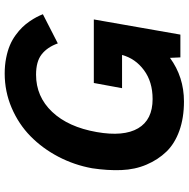

<svg xmlns="http://www.w3.org/2000/svg" viewBox="-13 -768 796 810"><g transform="rotate(-90 385.0 -363.0)"><path d="M418 -246.1 439.9 -365.2H708L644 0H547.9L545.9 -43.9Q465.3 15.1 361.8 15.1Q292.5 15.1 238.3 -4.4Q184.1 -23.9 150.1 -59.1Q116.2 -94.2 95.5 -142.8Q74.7 -191.4 72.5 -249.3Q70.3 -307.1 80.1 -372.1Q93.8 -447.8 128.9 -514.9Q164.1 -582 215.3 -632.3Q266.6 -682.6 335.2 -711.9Q403.8 -741.2 480 -741.2Q514.6 -741.2 545.4 -735.1Q576.2 -729 599.1 -719.2Q622.1 -709.5 641.8 -695.1Q661.6 -680.7 675 -666.7Q688.5 -652.8 700 -636Q711.4 -619.1 718 -606.4Q724.6 -593.8 730 -580.1L606.9 -517.1Q591.3 -561 561 -585Q530.8 -608.9 475.1 -608.9Q382.3 -608.9 318.1 -541Q253.9 -473.1 232.9 -353Q212.9 -239.3 248.8 -178.2Q284.7 -117.2 372.1 -117.2Q444.8 -117.2 493.9 -153.6Q543 -189.9 558.1 -246.1Z"/></g></svg>

Font: Stilu SemiBold
Style: Italic
Weight: 600
Italic angle: -10°
Designer: Genilson Lima Santos
Foundry: Genilson Lima Santos
Version: Version 1.200;PS 001.200;hotconv 1.0.88;makeotf.lib2.5.64775